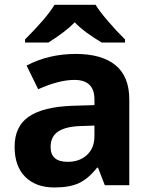

<svg xmlns="http://www.w3.org/2000/svg" viewBox="-20 -786 644 815"><path d="M424.8 0 396 -74.2H392.1Q354.5 -26.9 314.7 -8.5Q274.9 9.8 210.9 9.8Q132.3 9.8 87.2 -35.2Q42 -80.1 42 -163.1Q42 -250 102.8 -291.3Q163.6 -332.5 286.1 -336.9L380.9 -339.8V-363.8Q380.9 -446.8 295.9 -446.8Q230.5 -446.8 142.1 -407.2L92.8 -507.8Q187 -557.1 301.8 -557.1Q411.6 -557.1 470.2 -509.3Q528.8 -461.4 528.8 -363.8V0ZM380.9 -252.9 323.2 -251Q258.3 -249 226.6 -227.5Q194.8 -206.1 194.8 -162.1Q194.8 -99.1 267.1 -99.1Q318.8 -99.1 349.9 -128.9Q380.9 -158.7 380.9 -208ZM411.6 -605.5Q335 -650.9 297.4 -691.4Q259.3 -651.9 185.5 -605.5H86.4V-618.7Q178.7 -710.9 211.4 -765.6H385.7Q400.9 -740.2 438.2 -696.5Q475.6 -652.8 510.7 -618.7V-605.5Z"/></svg>

Font: Zoram GWebM
Style: Bold
Weight: 700
Foundry: Ascender Corporation
Version: Version 1.000